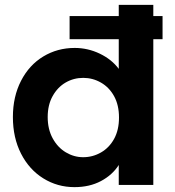

<svg xmlns="http://www.w3.org/2000/svg" viewBox="-20 -760 718 789"><path d="M33 -279Q33 -363 66.5 -428Q100 -493 158 -528Q216 -563 287 -563Q341 -563 390 -539.5Q439 -516 468 -477V-599H266V-694H468V-740H610V-694H648V-599H610V0H468V-82Q442 -41 395 -16Q348 9 286 9Q216 9 158 -27Q100 -63 66.5 -128.5Q33 -194 33 -279ZM469 -277Q469 -328 449 -364.5Q429 -401 395 -420.5Q361 -440 322 -440Q283 -440 250 -421Q217 -402 196.5 -365.5Q176 -329 176 -279Q176 -229 196.5 -191.5Q217 -154 250.5 -134Q284 -114 322 -114Q361 -114 395 -133.5Q429 -153 449 -189.5Q469 -226 469 -277Z"/></svg>

Font: Fz Poppins SemBd
Style: Regular
Weight: 600
Designer: Ninad Kale (Devanagari), Jonny Pinhorn (Latin)
Foundry: Indian Type Foundry
Version: Vit hóa bi Vntype.Com & FontZin.Com